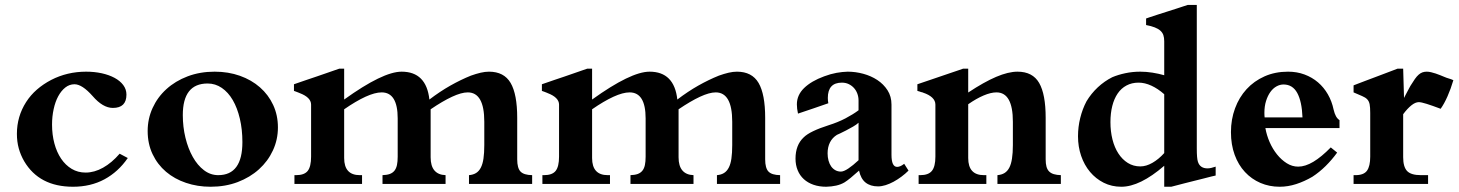

<svg xmlns="http://www.w3.org/2000/svg" viewBox="-20 -728 5774 760"><path d="M485.8 -102.5Q448.2 -47.9 393.6 -18.3Q338.9 11.2 269 11.2Q135.3 11.2 75.7 -89.8Q61.5 -114.3 54.2 -140.9Q46.9 -167.5 46.9 -198.2Q46.9 -267.1 83.5 -324.2Q101.1 -351.6 126 -373.3Q150.9 -395 182.6 -411.6Q246.1 -444.3 320.8 -444.3Q353.5 -444.3 382.6 -438Q411.6 -431.6 433.3 -419.9Q455.1 -408.2 467.8 -391.4Q480.5 -374.5 480.5 -353.5Q480.5 -300.8 426.8 -300.8Q387.2 -300.8 346.7 -347.7Q305.2 -394.5 274.9 -394.5Q254.9 -394.5 238.5 -381.6Q222.2 -368.7 210.4 -346.9Q198.7 -325.2 192.4 -296.1Q186 -267.1 186 -234.9Q186 -194.8 195.3 -160.2Q204.6 -125.5 221.9 -99.9Q239.3 -74.2 263.7 -59.6Q288.1 -44.9 318.8 -44.9Q353.5 -44.9 387.9 -64.2Q422.4 -83.5 453.6 -119.6Z M703.6 -272.5Q703.6 -225.6 714.1 -182.6Q724.6 -139.6 743.2 -106.7Q761.7 -73.7 787.4 -54.2Q813 -34.7 843.8 -34.7Q939.5 -34.7 939.5 -165.5Q939.5 -215.8 929.4 -258.3Q919.4 -300.8 901.4 -331.8Q883.3 -362.8 857.9 -380.1Q832.5 -397.5 801.8 -397.5Q703.6 -397.5 703.6 -272.5ZM564.5 -209.5Q564.5 -257.8 584 -300.5Q603.5 -343.3 638.7 -375.2Q673.8 -407.2 722.7 -425.8Q771.5 -444.3 829.6 -444.3Q883.8 -444.3 929.7 -428Q975.6 -411.6 1009 -382.3Q1042.5 -353 1061.3 -312.5Q1080.1 -272 1080.1 -223.6Q1080.1 -175.3 1060.3 -132.6Q1040.5 -89.8 1005.1 -57.9Q969.7 -25.9 920.9 -7.3Q872.1 11.2 813.5 11.2Q761.7 11.2 716.3 -4.2Q670.9 -19.5 637.2 -48.1Q603.5 -76.7 584 -117.7Q564.5 -158.7 564.5 -209.5Z M1684.6 -105.5Q1684.6 -70.8 1699.7 -53.2Q1714.8 -35.6 1743.7 -34.7V0H1494.1V-34.7Q1511.2 -35.2 1522.7 -39.3Q1534.2 -43.5 1541.3 -52.2Q1548.3 -61 1551.3 -74.7Q1554.2 -88.4 1554.2 -107.9V-259.3Q1554.2 -362.3 1490.7 -362.3Q1464.4 -362.3 1426.5 -345Q1388.7 -327.6 1342.3 -295.4V-102.5Q1342.3 -34.7 1404.3 -34.7H1413.1V0H1145.5V-34.7H1151.9Q1184.6 -34.7 1198 -51.5Q1211.4 -68.4 1211.4 -107.9V-314Q1211.4 -328.1 1200 -339.6Q1188.5 -351.1 1166.5 -359.4Q1166 -359.9 1165.8 -359.6Q1165.5 -359.4 1165 -359.9H1165.5Q1159.7 -362.3 1153.8 -364.5Q1147.9 -366.7 1143.6 -368.2V-394.5Q1148.4 -396 1162.1 -400.9Q1175.8 -405.8 1194.1 -411.9Q1212.4 -418 1232.9 -425Q1253.4 -432.1 1272 -438.5Q1290.5 -444.8 1304.2 -449.7Q1317.9 -454.6 1322.8 -456.1H1342.3V-334Q1495.6 -444.3 1569.8 -444.3Q1667.5 -444.3 1679.7 -334Q1721.2 -365.7 1762.7 -389.2Q1804.2 -412.6 1844.2 -428.7Q1864.7 -436 1882.6 -440.2Q1900.4 -444.3 1915.5 -444.3Q1975.1 -444.3 2001.2 -399.7Q2027.3 -355 2027.3 -261.7V-97.2Q2027.3 -62.5 2040.5 -48.8Q2053.7 -35.2 2086.4 -34.7V0H1836.4V-34.7Q1853 -36.1 1864.5 -43.2Q1876 -50.3 1883.3 -64.5Q1890.6 -78.6 1893.8 -100.6Q1897 -122.6 1897 -153.8V-246.1Q1897 -362.3 1831.5 -362.3Q1806.6 -362.3 1769.3 -345Q1731.9 -327.6 1684.6 -295.4Z M2666 -105.5Q2666 -70.8 2681.2 -53.2Q2696.3 -35.6 2725.1 -34.7V0H2475.6V-34.7Q2492.7 -35.2 2504.2 -39.3Q2515.6 -43.5 2522.7 -52.2Q2529.8 -61 2532.7 -74.7Q2535.6 -88.4 2535.6 -107.9V-259.3Q2535.6 -362.3 2472.2 -362.3Q2445.8 -362.3 2408 -345Q2370.1 -327.6 2323.7 -295.4V-102.5Q2323.7 -34.7 2385.7 -34.7H2394.5V0H2127V-34.7H2133.3Q2166 -34.7 2179.4 -51.5Q2192.9 -68.4 2192.9 -107.9V-314Q2192.9 -328.1 2181.4 -339.6Q2169.9 -351.1 2147.9 -359.4Q2147.5 -359.9 2147.2 -359.6Q2147 -359.4 2146.5 -359.9H2147Q2141.1 -362.3 2135.3 -364.5Q2129.4 -366.7 2125 -368.2V-394.5Q2129.9 -396 2143.6 -400.9Q2157.2 -405.8 2175.5 -411.9Q2193.8 -418 2214.4 -425Q2234.9 -432.1 2253.4 -438.5Q2272 -444.8 2285.6 -449.7Q2299.3 -454.6 2304.2 -456.1H2323.7V-334Q2477.1 -444.3 2551.3 -444.3Q2648.9 -444.3 2661.1 -334Q2702.6 -365.7 2744.1 -389.2Q2785.6 -412.6 2825.7 -428.7Q2846.2 -436 2864 -440.2Q2881.8 -444.3 2897 -444.3Q2956.5 -444.3 2982.7 -399.7Q3008.8 -355 3008.8 -261.7V-97.2Q3008.8 -62.5 3022 -48.8Q3035.2 -35.2 3067.9 -34.7V0H2817.9V-34.7Q2834.5 -36.1 2845.9 -43.2Q2857.4 -50.3 2864.7 -64.5Q2872.1 -78.6 2875.2 -100.6Q2878.4 -122.6 2878.4 -153.8V-246.1Q2878.4 -362.3 2813 -362.3Q2788.1 -362.3 2750.7 -345Q2713.4 -327.6 2666 -295.4Z M3378.4 -242.2Q3370.6 -234.9 3356.7 -226.8Q3342.8 -218.8 3329.1 -211.7Q3315.4 -204.6 3304.9 -199.7Q3294.4 -194.8 3293 -194.3Q3274.9 -183.1 3265.4 -164.6Q3255.9 -146 3255.9 -121.1Q3255.9 -106 3259.5 -92.5Q3263.2 -79.1 3269.8 -69.6Q3276.4 -60.1 3286.4 -54.4Q3296.4 -48.8 3308.6 -48.8Q3319.8 -48.8 3338.1 -61Q3356.4 -73.2 3378.4 -93.8ZM3576.2 -52.7Q3563.5 -40 3548.1 -28.6Q3532.7 -17.1 3516.8 -8.5Q3501 0 3485.4 4.9Q3469.7 9.8 3455.6 9.8Q3425.3 9.8 3406.2 -5.4Q3387.2 -20.5 3380.4 -52.7Q3342.8 -18.6 3323.2 -6.3Q3308.6 2.4 3290 6.6Q3271.5 10.7 3250.5 11.2Q3222.7 11.2 3200.2 3.4Q3177.7 -4.4 3161.9 -18.8Q3146 -33.2 3137.5 -54Q3128.9 -74.7 3128.9 -100.1Q3128.9 -153.8 3161.1 -184.1Q3173.8 -196.8 3198.7 -208.7Q3223.6 -220.7 3260.3 -232.4Q3296.4 -243.7 3326.7 -259.5Q3356.9 -275.4 3378.4 -291.5V-330.1Q3378.4 -344.7 3373.5 -357.7Q3368.7 -370.6 3359.9 -380.1Q3351.1 -389.6 3339.1 -395.3Q3327.1 -400.9 3312.5 -400.9Q3256.8 -400.9 3256.8 -340.3Q3256.8 -335 3257.3 -329.6Q3257.8 -324.2 3258.8 -319.3Q3231.4 -309.6 3199.5 -298.8Q3167.5 -288.1 3138.7 -278.3Q3134.3 -298.3 3134.3 -314.9Q3134.3 -351.6 3162.8 -379.4Q3191.4 -407.2 3242.2 -425.8Q3268.1 -435.5 3291.5 -439.7Q3314.9 -443.8 3335.4 -444.3Q3366.2 -444.3 3397 -436Q3427.7 -427.7 3452.6 -411.4Q3477.5 -395 3493.2 -370.6Q3508.8 -346.2 3508.8 -314V-115.2Q3508.8 -67.4 3531.2 -67.4Q3536.6 -67.4 3543.5 -70.1Q3550.3 -72.8 3559.1 -79.6Z M4119.1 -97.2Q4119.1 -80.1 4122.3 -68.4Q4125.5 -56.6 4132.8 -49.3Q4140.1 -42 4151.6 -38.6Q4163.1 -35.2 4179.2 -34.7V0H3928.2V-34.7Q3944.8 -36.1 3956.3 -43.2Q3967.8 -50.3 3975.1 -64.2Q3982.4 -78.1 3985.8 -100.3Q3989.3 -122.6 3989.3 -153.8V-246.1Q3989.3 -362.3 3924.3 -362.3Q3902.3 -362.3 3873.5 -350.1Q3844.7 -337.9 3812.5 -315.4V-102.5Q3812.5 -34.7 3874.5 -34.7H3884.3V0H3616.2V-34.7H3622.6Q3655.3 -34.7 3668.9 -51.8Q3682.6 -68.8 3682.6 -107.9V-314Q3682.6 -329.6 3669.9 -341.6Q3657.2 -353.5 3633.8 -361.3Q3632.3 -362.3 3629.6 -363Q3627 -363.8 3626.5 -363.3Q3623.5 -364.3 3620.1 -365.7Q3616.7 -367.2 3611.3 -368.2V-394.5Q3616.2 -396 3630.1 -400.9Q3644 -405.8 3662.6 -411.9Q3681.2 -418 3701.9 -425.3Q3722.7 -432.6 3741.2 -438.7Q3759.8 -444.8 3773.7 -449.7Q3787.6 -454.6 3792 -456.1H3812.5V-361.8Q3875 -403.3 3923.1 -423.8Q3971.2 -444.3 4007.8 -444.3Q4067.4 -444.3 4093.3 -399.7Q4119.1 -355 4119.1 -261.7Z M4588.4 -355Q4563.5 -377 4537.6 -388.9Q4511.7 -400.9 4486.8 -400.9Q4460 -400.9 4439 -389.6Q4418 -378.4 4404.1 -357.9Q4390.1 -337.4 4382.8 -308.6Q4375.5 -279.8 4375.5 -244.6Q4375.5 -208 4383.5 -176Q4391.6 -144 4407 -120.4Q4422.4 -96.7 4444.3 -83Q4466.3 -69.3 4493.7 -69.3Q4517.1 -69.3 4541.7 -83.5Q4566.4 -97.7 4588.4 -122.1ZM4588.4 11.2V-71.8Q4492.2 11.2 4418.5 11.2Q4380.4 11.2 4348.9 -4.6Q4317.4 -20.5 4294.7 -47.6Q4272 -74.7 4259.5 -111.1Q4247.1 -147.5 4247.1 -188.5Q4247.1 -225.6 4255.9 -261Q4264.6 -296.4 4280.8 -327.1Q4299.3 -357.9 4325.4 -382.3Q4351.6 -406.7 4382.8 -422.4Q4405.8 -432.1 4434.3 -438.2Q4462.9 -444.3 4493.7 -444.3Q4517.6 -444.3 4542 -440.4Q4566.4 -436.5 4588.4 -430.2V-564.9Q4588.4 -578.6 4585 -588.9Q4581.5 -599.1 4573 -606.7Q4564.5 -614.3 4550.8 -619.6Q4537.1 -625 4516.6 -628.9V-654.8Q4520 -656.2 4532.7 -660.4Q4545.4 -664.6 4562.7 -670.2Q4580.1 -675.8 4599.4 -681.9Q4618.7 -688 4636 -693.6Q4653.3 -699.2 4665.8 -703.4Q4678.2 -707.5 4681.6 -708.5H4717.3V-140.1Q4717.3 -101.1 4721.7 -87.9Q4730 -61.5 4759.8 -61.5Q4767.1 -61.5 4775.1 -63.5Q4783.2 -65.4 4792 -68.4V-33.2Q4788.1 -32.7 4774.9 -29.3Q4761.7 -25.9 4743.4 -21.2Q4725.1 -16.6 4704.6 -11.5Q4684.1 -6.3 4665.8 -1.7Q4647.5 2.9 4634 6.6Q4620.6 10.3 4616.2 11.2Z M5135.7 -263.2Q5133.3 -326.2 5115 -359.9Q5096.7 -393.6 5060.5 -393.6Q5046.4 -393.6 5032.7 -386Q5019 -378.4 5008.5 -363.8Q4998 -349.1 4991.5 -328.4Q4984.9 -307.6 4984.9 -281.2Q4984.9 -277.3 4985.1 -272.2Q4985.4 -267.1 4985.8 -263.2ZM5272.9 -124Q5252.4 -95.7 5227.5 -71Q5202.6 -46.4 5174.8 -28.3Q5143.1 -9.8 5110.6 0.7Q5078.1 11.2 5045.4 11.2Q5004.4 11.2 4969.2 -3.9Q4934.1 -19 4908 -47.1Q4881.8 -75.2 4867.2 -115.2Q4852.5 -155.3 4852.5 -205.1Q4852.5 -255.4 4868.7 -299.1Q4884.8 -342.8 4914.3 -375Q4943.8 -407.2 4985.6 -425.8Q5027.3 -444.3 5078.6 -444.3Q5113.8 -444.3 5143.8 -433.1Q5173.8 -421.9 5197 -402.1Q5220.2 -382.3 5236.1 -354.7Q5252 -327.1 5258.8 -294.4Q5262.7 -277.8 5268.3 -267.8Q5273.9 -257.8 5282.2 -252.4V-221.2H4988.8Q4993.7 -192.9 5005.6 -165.5Q5017.6 -138.2 5034.9 -116.7Q5052.2 -95.2 5073.5 -81.8Q5094.7 -68.4 5118.7 -68.4Q5146.5 -68.4 5178.7 -87.6Q5210.9 -106.9 5247.6 -144.5Z M5632.8 -34.7V0H5337.9V-34.7H5345.2Q5378.4 -34.7 5391.1 -52.5Q5403.8 -70.3 5403.8 -107.9V-280.8Q5403.8 -303.7 5401.4 -315.7Q5398.9 -327.6 5391.8 -335Q5384.8 -342.3 5371.8 -347.7Q5358.9 -353 5337.9 -362.3V-390.1Q5342.8 -392.1 5356.2 -397.2Q5369.6 -402.3 5387.7 -409.2Q5405.8 -416 5426 -423.6Q5446.3 -431.2 5464.1 -438Q5481.9 -444.8 5494.9 -449.7Q5507.8 -454.6 5511.7 -456.1H5534.2L5537.6 -340.3Q5539.1 -343.3 5543 -350.8Q5546.9 -358.4 5551.3 -366.5Q5555.7 -374.5 5559.1 -381.1Q5562.5 -387.7 5563 -388.2Q5572.8 -404.3 5580.6 -415.3Q5588.4 -426.3 5595.7 -432.6Q5603 -439 5610.8 -441.7Q5618.7 -444.3 5627.4 -444.3Q5635.7 -444.3 5644.8 -442.1Q5653.8 -439.9 5662.8 -437Q5671.9 -434.1 5680.7 -430.4Q5689.5 -426.8 5696.8 -423.8Q5705.6 -419.9 5715.1 -417.2Q5724.6 -414.6 5732.9 -410.6Q5722.7 -376 5709.7 -346.7Q5696.8 -317.4 5682.6 -297.4Q5648.9 -310.1 5627.2 -316.9Q5605.5 -323.7 5596.2 -323.7Q5582.5 -323.7 5566.7 -311Q5550.8 -298.3 5534.2 -275.9V-105.5Q5534.2 -67.4 5549.8 -51Q5565.4 -34.7 5604.5 -34.7Z"/></svg>

Font: XB Niloofar
Style: Bold
Weight: 700
Designer: Behnam
Foundry: Irmug
Version: Version 7.201 2008